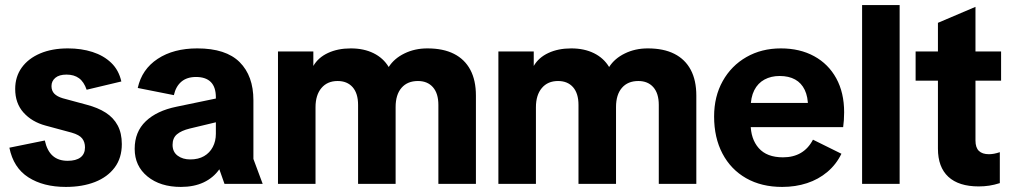

<svg xmlns="http://www.w3.org/2000/svg" viewBox="-20 -725 3984 757"><path d="M239.7 12Q150.7 12 91.8 -25.9Q32.8 -63.7 17 -142.7L156.7 -171.1Q165.6 -130.3 187.9 -110.7Q210.1 -91 246.8 -91Q280 -91 297.5 -104.5Q315.1 -118 315.1 -143.9Q315.1 -164.8 304 -179.1Q292.9 -193.3 262.7 -202L159.5 -229.9Q105.6 -244.5 72.7 -281.2Q39.9 -317.8 39.9 -374.1Q39.9 -422.6 65.7 -458.5Q91.6 -494.4 138.3 -514.3Q185.1 -534.2 247.9 -534.2Q300.7 -534.2 344.6 -520.1Q388.6 -506 418.5 -477.3Q448.4 -448.7 458.4 -403.8L321.6 -371.2Q311 -402.4 291.5 -416.6Q272 -430.9 242.2 -430.9Q213.2 -430.9 198.1 -418.1Q183 -405.3 183 -385.6Q183 -367.1 194.1 -355.7Q205.1 -344.3 227.4 -337.6L321 -312.3Q366.1 -300.6 396.8 -280.8Q427.6 -261.1 443.9 -230.6Q460.3 -200 460.3 -156.9Q460.3 -102.3 432.2 -64.6Q404 -26.9 354.3 -7.4Q304.5 12 239.7 12Z M693.3 12Q611.9 12 561.5 -29.2Q511 -70.3 511 -138.1Q511 -205.2 554.6 -246.8Q598.1 -288.4 676.1 -304.3L880.1 -346.7V-254.6L727.8 -218.1Q695.1 -210.1 677.7 -195.5Q660.4 -180.9 660.4 -153.9Q660.4 -126.1 680.4 -111.2Q700.4 -96.4 730 -96.4Q762.2 -96.4 784.5 -109.4Q806.8 -122.3 818.9 -145.3Q831.1 -168.3 831.1 -197.7V-341.1Q831.1 -381.5 811.3 -401.5Q791.4 -421.5 752.8 -421.5Q717 -421.5 695.1 -402.9Q673.2 -384.3 665.5 -349.9L523.1 -378.2Q539.3 -451.9 601.7 -493Q664.1 -534.2 757.8 -534.2Q870.6 -534.2 924.9 -480Q979.1 -425.9 979.1 -329.8V-98.3L1015.7 0H865.1L844.8 -57.6Q821.3 -24.1 783 -6Q744.7 12 693.3 12Z M1076 0V-522.2H1215.4V-465Q1234.7 -498.3 1273.3 -516.2Q1312 -534.2 1363.1 -534.2Q1414.5 -534.2 1452.9 -515.2Q1491.2 -496.3 1512.6 -460.8Q1534 -494.5 1574.7 -514.3Q1615.3 -534.2 1665.1 -534.2Q1727.5 -534.2 1769.9 -512.7Q1812.3 -491.2 1834.4 -449.7Q1856.4 -408.3 1856.4 -348.1V0H1708.4V-311.3Q1708.4 -356.8 1686.9 -381.2Q1665.4 -405.6 1627.9 -405.6Q1586.3 -405.6 1563.1 -378.7Q1539.8 -351.8 1539.8 -302.9V0H1391.8V-311.3Q1391.8 -356.8 1370.4 -381.2Q1348.9 -405.6 1311.3 -405.6Q1270.6 -405.6 1247.3 -377.9Q1224 -350.2 1224 -302.1V0Z M1945 0V-522.2H2084.4V-465Q2103.7 -498.3 2142.3 -516.2Q2181 -534.2 2232.1 -534.2Q2283.5 -534.2 2321.9 -515.2Q2360.2 -496.3 2381.6 -460.8Q2403 -494.5 2443.7 -514.3Q2484.3 -534.2 2534.1 -534.2Q2596.5 -534.2 2638.9 -512.7Q2681.3 -491.2 2703.4 -449.7Q2725.4 -408.3 2725.4 -348.1V0H2577.4V-311.3Q2577.4 -356.8 2555.9 -381.2Q2534.4 -405.6 2496.9 -405.6Q2455.3 -405.6 2432.1 -378.7Q2408.8 -351.8 2408.8 -302.9V0H2260.8V-311.3Q2260.8 -356.8 2239.4 -381.2Q2217.9 -405.6 2180.3 -405.6Q2139.6 -405.6 2116.3 -377.9Q2093 -350.2 2093 -302.1V0Z M3063.9 12Q2982.2 12 2921.8 -22.4Q2861.3 -56.9 2828.4 -119.6Q2795.5 -182.2 2795.5 -265.8Q2795.5 -344.8 2829.5 -405.4Q2863.4 -466 2923 -500.1Q2982.6 -534.2 3058.7 -534.2Q3133.8 -534.2 3190 -503.4Q3246.2 -472.7 3277.2 -416.1Q3308.2 -359.6 3308.2 -282.1Q3308.2 -267.8 3307.1 -251.2Q3306 -234.6 3304.3 -223.7H2865.2V-319.2H3210.3L3165.7 -303.4Q3166 -343.1 3152.9 -370.4Q3139.8 -397.8 3114.9 -411.6Q3090 -425.4 3053.8 -425.4Q3020.2 -425.4 2994.2 -411.4Q2968.1 -397.3 2953.8 -369.2Q2939.6 -341.1 2939.6 -299V-236.9Q2939.6 -177.2 2971.5 -141Q3003.4 -104.7 3067.1 -104.7Q3107.9 -104.7 3137.5 -122.1Q3167.2 -139.5 3185.3 -174.3L3297.5 -118.8Q3277.1 -76.7 3242.1 -47.2Q3207.1 -17.7 3161.9 -2.9Q3116.6 12 3063.9 12Z M3379 0V-705H3527V0Z M3839 10Q3760 10 3719 -28Q3678 -66 3678 -139V-635L3826 -698V-171Q3826 -143 3839.5 -130Q3853 -117 3879 -117Q3889 -117 3899.5 -119Q3910 -121 3922 -125V-3Q3900 4 3880 7Q3860 10 3839 10ZM3590 -407V-522H3927V-407Z"/></svg>

Font: TikTok Sans Light
Style: Regular
Weight: 300
Version: Version 4.000